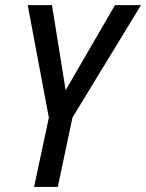

<svg xmlns="http://www.w3.org/2000/svg" viewBox="-20 -734 574 754"><path d="M113.8 0 171.9 -272 88.9 -713.9H184.1L237.8 -379.9L431.6 -713.9H533.7L264.6 -272.5L207 0Z"/></svg>

Font: Open Sans SemiCondensed Medium
Style: Italic
Weight: 500
Width: 4
Italic angle: -12°
Designer: Monotype Design Team
Foundry: Monotype Imaging Inc.
Version: Version 3.000